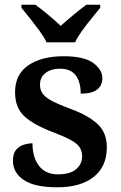

<svg xmlns="http://www.w3.org/2000/svg" viewBox="-20 -786 516 816"><path d="M224 10Q127 10 81 -21Q35 -52 35 -103Q35 -134 49 -150Q63 -166 82.5 -171.5Q102 -177 118 -177Q118 -118 145.5 -81.5Q173 -45 226 -45Q278 -45 303.5 -67Q329 -89 329 -121Q329 -144 318 -160.5Q307 -177 280 -191.5Q253 -206 206 -224Q126 -254 85 -290.5Q44 -327 44 -394Q44 -470 100.5 -508.5Q157 -547 250 -547Q337 -547 376 -518.5Q415 -490 415 -454Q415 -423 393 -405.5Q371 -388 323 -388Q323 -438 301.5 -466Q280 -494 236 -494Q197 -494 173.5 -476Q150 -458 150 -426Q150 -403 162 -387Q174 -371 203 -356Q232 -341 283 -322Q354 -296 394 -259.5Q434 -223 434 -160Q434 -78 378 -34Q322 10 224 10ZM178 -606Q167 -629 147.5 -655.5Q128 -682 107.5 -708Q87 -734 71 -753V-766H130Q154 -749 185 -723Q216 -697 238 -676Q261 -697 292.5 -723Q324 -749 347 -766H406V-753Q391 -734 369.5 -708Q348 -682 329 -655.5Q310 -629 299 -606Z"/></svg>

Font: Noto Naskh Arabic UI Semi
Style: Bold
Weight: 700
Designer: Monotype Design Team, David Williams, Mohamad Dakak and Nizar Qandah
Foundry: Monotype Imaging Inc.
Version: Version 2.014; ttfautohint (v1.8.4.7-5d5b)